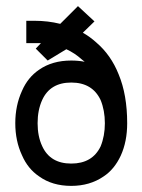

<svg xmlns="http://www.w3.org/2000/svg" viewBox="-20 -608 466 628"><path d="M368 -365Q396 -298 396 -205Q396 -145 375 -99Q354 -54 319 -31Q274 0 213 0Q151 0 108 -31Q71 -56 52 -100Q30 -147 30 -205Q30 -263 52 -311Q71 -355 108 -380Q151 -410 213 -410Q236 -410 257 -406Q252 -410 247 -414Q225 -434 197 -447L136 -410L97 -449L114 -467Q104 -467 93 -467H66V-540H93Q137 -540 177 -530L235 -588L289 -538L251 -501Q274 -488 295 -469Q343 -428 368 -365ZM309 -129Q323 -163 323 -205Q323 -247 309 -281Q282 -338 213 -338Q144 -338 118 -281Q103 -248 103 -205Q103 -162 118 -130Q144 -73 213 -73Q282 -73 309 -129Z"/></svg>

Font: Venice Serif Bold
Style: Regular
Weight: 700
Designer: Bruno Pierini
Foundry: Unio | Creative Solutions
Version: Version 1.000;PS 001.000;hotconv 1.0.70;makeotf.lib2.5.58329